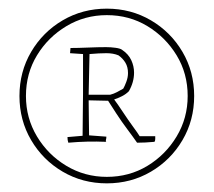

<svg xmlns="http://www.w3.org/2000/svg" viewBox="-20 -692 494 444"><path d="M227 -268Q171 -268 125 -295Q79 -322 52 -368Q25 -414 25 -470Q25 -526 52 -572Q79 -618 125 -645Q171 -672 227 -672Q283 -672 329 -645Q375 -618 402 -572Q429 -526 429 -470Q429 -414 402 -368Q375 -322 329 -295Q283 -268 227 -268ZM227 -283Q279 -283 321 -308.5Q363 -334 388.5 -376.5Q414 -419 414 -470Q414 -522 388.5 -564Q363 -606 321 -631.5Q279 -657 227 -657Q176 -657 133.5 -631.5Q91 -606 65.5 -564Q40 -522 40 -470Q40 -419 65.5 -376.5Q91 -334 133.5 -308.5Q176 -283 227 -283ZM297 -362Q288 -375 274.5 -393Q261 -411 249 -429.5Q237 -448 230 -459Q220 -459 206.5 -459.5Q193 -460 185 -460Q185 -440 185.5 -416.5Q186 -393 186 -379L226 -376Q226 -372 225 -368.5Q224 -365 226 -364Q203 -365 182 -364.5Q161 -364 138 -362Q136 -368 136 -375L171 -378Q171 -404 171.5 -429.5Q172 -455 172 -475V-567L142 -569L143 -581Q160 -581 183.5 -582Q207 -583 225 -583Q236 -583 247 -581.5Q258 -580 262 -577Q277 -567 283.5 -553Q290 -539 290 -524Q290 -502 278 -481Q271 -474 262 -469.5Q253 -465 244 -462Q253 -450 264.5 -432.5Q276 -415 287 -400Q298 -385 303 -377H339Q339 -375 339 -370.5Q339 -366 337 -364Q327 -363 316 -362.5Q305 -362 297 -362ZM185 -473H235Q243 -475 250.5 -479Q258 -483 265 -487Q268 -492 272 -502.5Q276 -513 276 -523Q276 -537 270 -547Q264 -557 254 -564Q242 -569 226 -569Q210 -569 187 -567Z"/></svg>

Font: Labrada Thin
Style: Regular
Weight: 100
Designer: Mercedes Jáuregui
Foundry: Omnibus-Type Team
Version: Version 1.000; ttfautohint (v1.8.4.7-5d5b)